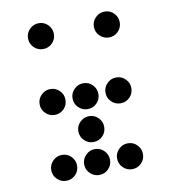

<svg xmlns="http://www.w3.org/2000/svg" viewBox="-76 -735 699 785"><g transform="rotate(-10 273.5 -342.0)"><path d="M190.4 -615.2Q190.4 -592.8 174.8 -577.1Q159.2 -561.5 136.7 -561.5Q114.7 -561.5 98.9 -577.1Q83 -592.8 83 -615.2Q83 -637.2 98.9 -653.1Q114.7 -668.9 136.7 -668.9Q159.2 -668.9 174.8 -653.1Q190.4 -637.2 190.4 -615.2ZM463.9 -615.2Q463.9 -592.8 448.2 -577.1Q432.6 -561.5 410.2 -561.5Q388.2 -561.5 372.3 -577.1Q356.4 -592.8 356.4 -615.2Q356.4 -637.2 372.3 -653.1Q388.2 -668.9 410.2 -668.9Q432.6 -668.9 448.2 -653.1Q463.9 -637.2 463.9 -615.2ZM190.4 -341.8Q190.4 -319.3 174.8 -303.7Q159.2 -288.1 136.7 -288.1Q114.7 -288.1 98.9 -303.7Q83 -319.3 83 -341.8Q83 -363.8 98.9 -379.6Q114.7 -395.5 136.7 -395.5Q159.2 -395.5 174.8 -379.6Q190.4 -363.8 190.4 -341.8ZM327.1 -341.8Q327.1 -319.3 311.5 -303.7Q295.9 -288.1 273.4 -288.1Q251.5 -288.1 235.6 -303.7Q219.7 -319.3 219.7 -341.8Q219.7 -363.8 235.6 -379.6Q251.5 -395.5 273.4 -395.5Q295.9 -395.5 311.5 -379.6Q327.1 -363.8 327.1 -341.8ZM463.9 -341.8Q463.9 -319.3 448.2 -303.7Q432.6 -288.1 410.2 -288.1Q388.2 -288.1 372.3 -303.7Q356.4 -319.3 356.4 -341.8Q356.4 -363.8 372.3 -379.6Q388.2 -395.5 410.2 -395.5Q432.6 -395.5 448.2 -379.6Q463.9 -363.8 463.9 -341.8ZM327.1 -205.1Q327.1 -182.6 311.5 -167Q295.9 -151.4 273.4 -151.4Q251.5 -151.4 235.6 -167Q219.7 -182.6 219.7 -205.1Q219.7 -227.1 235.6 -242.9Q251.5 -258.8 273.4 -258.8Q295.9 -258.8 311.5 -242.9Q327.1 -227.1 327.1 -205.1ZM190.4 -68.4Q190.4 -45.9 174.8 -30.3Q159.2 -14.6 136.7 -14.6Q114.7 -14.6 98.9 -30.3Q83 -45.9 83 -68.4Q83 -90.3 98.9 -106.2Q114.7 -122.1 136.7 -122.1Q159.2 -122.1 174.8 -106.2Q190.4 -90.3 190.4 -68.4ZM327.1 -68.4Q327.1 -45.9 311.5 -30.3Q295.9 -14.6 273.4 -14.6Q251.5 -14.6 235.6 -30.3Q219.7 -45.9 219.7 -68.4Q219.7 -90.3 235.6 -106.2Q251.5 -122.1 273.4 -122.1Q295.9 -122.1 311.5 -106.2Q327.1 -90.3 327.1 -68.4ZM463.9 -68.4Q463.9 -45.9 448.2 -30.3Q432.6 -14.6 410.2 -14.6Q388.2 -14.6 372.3 -30.3Q356.4 -45.9 356.4 -68.4Q356.4 -90.3 372.3 -106.2Q388.2 -122.1 410.2 -122.1Q432.6 -122.1 448.2 -106.2Q463.9 -90.3 463.9 -68.4Z"/></g></svg>

Font: DatDot
Style: Regular
Weight: 400
Designer: GGBot
Version: 1.00